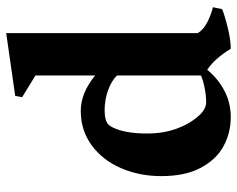

<svg xmlns="http://www.w3.org/2000/svg" viewBox="-93 -666 771 625"><g transform="rotate(-90 292.5 -353.5)"><path d="M581.5 -45.9 575.2 -16.1Q558.1 -8.3 516.4 2Q474.6 12.2 446.3 12.2Q430.7 -13.2 414.3 -32Q397.9 -50.8 377.9 -64.5Q349.6 -29.8 310.1 -8.8Q270.5 12.2 223.6 12.2Q172.9 12.2 129.4 -11.2Q85.9 -34.7 58.8 -85.4Q31.7 -136.2 31.7 -213.9Q31.7 -285.2 57.6 -345Q83.5 -404.8 131.8 -440.4Q180.2 -476.1 244.1 -476.1Q302.2 -476.1 359.4 -429.2V-623.5L288.6 -667L293 -689.5L497.1 -718.8V-95.7Q507.8 -76.7 533.7 -63.7Q559.6 -50.8 581.5 -45.9ZM272 -67.9Q293 -67.9 318.4 -72.8Q343.8 -77.6 359.4 -85V-358.4Q339.8 -377.4 309.3 -387.9Q278.8 -398.4 247.1 -398.4Q225.6 -398.4 211.9 -393.6Q198.2 -388.7 190.9 -373.5Q170.4 -333 170.4 -260.7Q170.4 -208 185.8 -165Q201.2 -122.1 227.5 -92.8Q236.8 -81.5 248.5 -74.7Q260.3 -67.9 272 -67.9Z"/></g></svg>

Font: Vesper Libre
Style: Bold
Weight: 700
Designer: Robert Keller & Kimya Gandhi
Foundry: Mota Italic
Version: Version 1.058